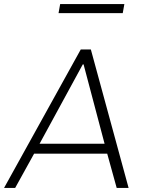

<svg xmlns="http://www.w3.org/2000/svg" viewBox="-56 -931 726 951"><path d="M234 -866H552L560 -911H242ZM475 -170 522 0H581L394 -686H344L-36 0H19L113 -170ZM140 -219 354 -612H358L462 -219Z"/></svg>

Font: Chivo Light
Style: Italic
Weight: 300
Italic angle: -8°
Designer: Hector Gatti
Foundry: Omnibus-Type
Version: Version 1.003;PS 001.003;hotconv 1.0.70;makeotf.lib2.5.58329